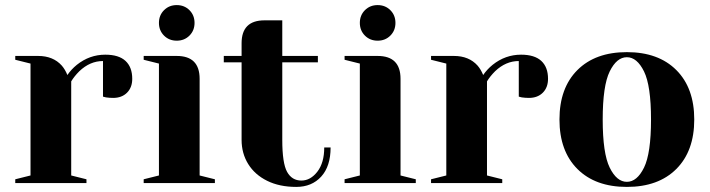

<svg xmlns="http://www.w3.org/2000/svg" viewBox="-20 -720 2790 755"><path d="M40 -15 100 -30V-470L40 -485V-500H130Q189 -500 223 -462Q236 -447 245 -425Q260 -447 282 -465Q332 -505 394 -505Q447 -505 473.5 -480.5Q500 -456 500 -410Q500 -376 479.5 -355.5Q459 -335 425 -335Q411 -335 397 -337L385 -340V-480Q334 -480 292 -440Q272 -420 260 -400V-30L320 -15V0H40Z M545 -15 605 -30V-470L545 -485V-500H675Q765 -500 765 -410V-30L825 -15V0H545ZM605 -630Q605 -660 625 -680Q645 -700 675 -700Q705 -700 725 -680Q745 -660 745 -630Q745 -600 725 -580Q705 -560 675 -560Q645 -560 625 -580Q605 -600 605 -630Z M930 -170V-475H860V-500H930V-550Q930 -640 1020 -640H1090V-500H1230V-475H1090V-170Q1090 -78 1109 -44Q1128 -10 1165 -10Q1201 -10 1228 -45Q1255 -80 1255 -140H1280Q1280 -66 1243 -25.5Q1206 15 1145 15Q1079 15 1030.5 -9Q982 -33 956 -75Q930 -117 930 -170Z M1335 -15 1395 -30V-470L1335 -485V-500H1465Q1555 -500 1555 -410V-30L1615 -15V0H1335ZM1395 -630Q1395 -660 1415 -680Q1435 -700 1465 -700Q1495 -700 1515 -680Q1535 -660 1535 -630Q1535 -600 1515 -580Q1495 -560 1465 -560Q1435 -560 1415 -580Q1395 -600 1395 -630Z M1675 -15 1735 -30V-470L1675 -485V-500H1765Q1824 -500 1858 -462Q1871 -447 1880 -425Q1895 -447 1917 -465Q1967 -505 2029 -505Q2082 -505 2108.5 -480.5Q2135 -456 2135 -410Q2135 -376 2114.5 -355.5Q2094 -335 2060 -335Q2046 -335 2032 -337L2020 -340V-480Q1969 -480 1927 -440Q1907 -420 1895 -400V-30L1955 -15V0H1675Z M2180 -250Q2180 -374 2250.5 -444.5Q2321 -515 2445 -515Q2569 -515 2639.5 -444.5Q2710 -374 2710 -250Q2710 -126 2639.5 -55.5Q2569 15 2445 15Q2321 15 2250.5 -55.5Q2180 -126 2180 -250ZM2540 -250Q2540 -383 2512.5 -439Q2485 -495 2445 -495Q2405 -495 2377.5 -439Q2350 -383 2350 -250Q2350 -117 2377.5 -61Q2405 -5 2445 -5Q2485 -5 2512.5 -61Q2540 -117 2540 -250Z"/></svg>

Font: Yeseva One
Style: Regular
Weight: 400
Designer: Jovanny Lemonad
Foundry: Jovanny Lemonad
Version: Version 2.000